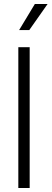

<svg xmlns="http://www.w3.org/2000/svg" viewBox="-20 -944 259 964"><path d="M72 0V-707H129V0ZM76 -793 155 -924H219L127 -793Z"/></svg>

Font: Onest ExtraLight
Style: Regular
Weight: 250
Designer: Dmitri Voloshin, Andrey Kudryavtsev
Foundry: Dmitri Voloshin, Andrey Kudryavtsev
Version: Version 1.000;gftools[0.9.33]